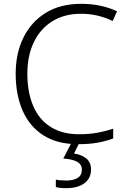

<svg xmlns="http://www.w3.org/2000/svg" viewBox="-20 -744 663 1004"><path d="M404 -672Q316 -672 253 -632.5Q190 -593 156.5 -522.5Q123 -452 123 -359Q123 -263 153 -191.5Q183 -120 243.5 -81Q304 -42 394 -42Q446 -42 489.5 -50Q533 -58 572 -71V-20Q535 -6 491 2Q447 10 388 10Q280 10 207.5 -36Q135 -82 98.5 -165Q62 -248 62 -359Q62 -465 102.5 -547.5Q143 -630 219.5 -677Q296 -724 405 -724Q509 -724 592 -685L569 -634Q492 -672 404 -672ZM456 142Q456 188 421.5 214Q387 240 326 240Q292 240 272 234V195Q292 200 327 200Q364 200 386 186.5Q408 173 408 143Q408 115 382.5 101.5Q357 88 311 85L355 0H396L367 59Q406 64 431 84.5Q456 105 456 142Z"/></svg>

Font: Noto Sans Lao UI Light
Style: Regular
Weight: 300
Designer: Monotype Design Team
Foundry: Monotype Imaging Inc.
Version: Version 2.000; ttfautohint (v1.8.4.7-5d5b)